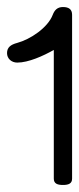

<svg xmlns="http://www.w3.org/2000/svg" viewBox="-20 -273 225 546"><path d="M0 -122C0 -106 13 -95 29 -95C61 -95 103 -114 133 -131V235C133 249 143 253 159 253C175 253 185 249 185 235V-231C185 -247 175 -253 159 -253C143 -253 135 -244 130 -231C116 -194 66 -161 29 -151C10 -146 0 -138 0 -122Z"/></svg>

Font: Ekmelos
Style: Regular
Weight: 500
Designer: Thomas Richter (thomas-richter@aon.at)
Version: Version 2.58